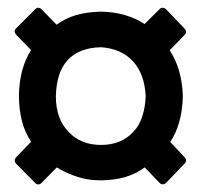

<svg xmlns="http://www.w3.org/2000/svg" viewBox="-20 -604 527 500"><path d="M22 -177.7Q18.6 -181.2 18.6 -186Q18.6 -190.9 22 -194.3L61 -234.9Q29.8 -280.8 29.3 -354Q29.8 -390.6 37.8 -420.4Q45.9 -450.2 61 -473.6L22 -513.7Q18.6 -517.6 18.3 -522Q18.1 -526.4 22 -530.3L71.8 -580.1Q75.2 -584 80.1 -583.7Q85 -583.5 88.4 -579.6L127.4 -539.6Q149.4 -556.2 177.7 -564.5Q206.1 -572.8 242.2 -573.7Q275.9 -573.2 304.7 -564.9Q333.5 -556.6 356.4 -541.5L395.5 -580.1Q398.9 -584 403.8 -583.7Q408.7 -583.5 412.6 -579.6L460.9 -529.3Q468.3 -521 460.9 -513.2L421.9 -473.1Q437.5 -449.7 446.3 -419.4Q455.1 -389.2 456.1 -354Q454.6 -280.8 423.3 -234.4L460.9 -194.3Q464.4 -190.9 464.4 -186.3Q464.4 -181.6 460.9 -178.2L412.6 -127.9Q408.7 -124 403.8 -124Q398.9 -124 395.5 -127.9L356.9 -168Q333.5 -150.9 305.7 -142.8Q277.8 -134.8 242.7 -134.3Q205.1 -134.3 173.3 -146.5L173.8 -146Q147.5 -155.8 127.9 -168L88.4 -127.9Q85 -124 80.1 -123.8Q75.2 -123.5 71.8 -127.4ZM125.5 -353.5Q125.5 -294.4 158.2 -261.2Q189.5 -226.6 243.2 -226.6Q296.4 -226.6 327.6 -261.2Q342.8 -276.9 350.6 -301.3Q358.4 -325.7 359.4 -353.5Q356.4 -412.1 325.9 -444.8Q295.4 -477.5 242.7 -481Q128.4 -478 125.5 -353.5Z"/></svg>

Font: Alte DIN 1451 Mittelschrift
Style: Bold
Weight: 700
Designer: Peter Wiegel
Foundry: Peter Wiegel
Version: Version 1.003